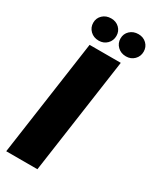

<svg xmlns="http://www.w3.org/2000/svg" viewBox="-202 -794 690 848"><g transform="rotate(30 143.0 -370.0)"><path d="M-10 0 74 -591H233L149 0ZM99 -627Q73 -627 56 -643.5Q39 -660 39 -684Q39 -708 56 -724Q73 -740 99 -740Q124 -740 140.5 -724Q157 -708 157 -684Q157 -660 140.5 -643.5Q124 -627 99 -627ZM238 -627Q212 -627 195 -643.5Q178 -660 178 -684Q178 -708 195 -724Q212 -740 238 -740Q263 -740 279.5 -724Q296 -708 296 -684Q296 -660 279.5 -643.5Q263 -627 238 -627Z"/></g></svg>

Font: Alumni Sans Thin Black
Style: Italic
Weight: 900
Italic angle: -8°
Version: Version 1.016